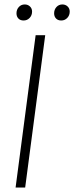

<svg xmlns="http://www.w3.org/2000/svg" viewBox="-20 -843 333 862"><path d="M140 -685H183L93 -1H50ZM54 -783Q54 -800 64.5 -811.5Q75 -823 91 -823Q105 -823 114.5 -814Q124 -805 124 -791Q124 -774 113 -762.5Q102 -751 86 -751Q71 -751 62.5 -760Q54 -769 54 -783ZM223 -783Q223 -800 233.5 -811.5Q244 -823 260 -823Q274 -823 283.5 -814Q293 -805 293 -791Q293 -774 282 -762.5Q271 -751 255 -751Q240 -751 231.5 -760Q223 -769 223 -783Z"/></svg>

Font: Bellota Text Light
Style: Italic
Weight: 300
Italic angle: -7.5°
Designer: Kemie Guaida
Foundry: Kemie Guaida
Version: Version 4.001